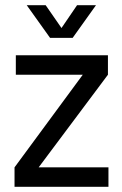

<svg xmlns="http://www.w3.org/2000/svg" viewBox="-20 -720 469 740"><path d="M36 0H398V-75H129L396 -432V-507H41V-432H299L36 -75ZM83 -700 173 -574H260L350 -700H277L217 -612L156 -700Z"/></svg>

Font: Vanilla Cream Book
Style: Regular
Weight: 400
Designer: Jeremy Tribby, Jinavaṁso
Foundry: Tribby Type
Version: Version 1.422;Glyphs 3.1.2 (3151)